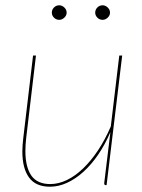

<svg xmlns="http://www.w3.org/2000/svg" viewBox="-20 -700 538 726"><path d="M116 -490 79 -178Q76 -151.5 76 -128.5Q76 -69 98.2 -36.5Q120.5 -4 170 -4Q201 -4 232.8 -19.2Q264.5 -34.5 294.2 -63Q324 -91.5 350.8 -131.8Q377.5 -172 399 -222L431 -490H442L383 0H380Q376 0 375 -2.2Q374 -4.5 374 -7L397 -197V-199.5Q377 -153 351 -115Q325 -77 295 -50Q265 -23 233 -8.5Q201 6 169 6Q115 6 89.8 -28.8Q64.5 -63.5 64.5 -127.5Q64.5 -139 65.5 -151.8Q66.5 -164.5 68 -178L105 -490ZM232 -652Q232 -641.5 223.2 -633.2Q214.5 -625 204 -625Q192.5 -625 184.2 -633.2Q176 -641.5 176 -652Q176 -663.5 184.2 -671.8Q192.5 -680 204 -680Q214.5 -680 223.2 -671.8Q232 -663.5 232 -652ZM396 -652Q396 -641.5 387.2 -633.2Q378.5 -625 368 -625Q356.5 -625 348.2 -633.2Q340 -641.5 340 -652Q340 -663.5 348.2 -671.8Q356.5 -680 368 -680Q378.5 -680 387.2 -671.8Q396 -663.5 396 -652Z"/></svg>

Font: Lato Hairline
Style: Italic
Weight: 250
Italic angle: -7°
Designer: Lukasz Dziedzic
Foundry: Lukasz Dziedzic
Version: Version 1.104; Western+Polish opensource